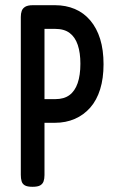

<svg xmlns="http://www.w3.org/2000/svg" viewBox="-20 -708 451 738"><path d="M105 10Q85 10 75.5 4.5Q66 -1 63 -11.5Q60 -22 60 -36V-643Q60 -656 63.5 -666Q67 -676 77 -682Q87 -688 106 -688H192Q233 -688 267.5 -673.5Q302 -659 327 -629.5Q352 -600 365 -558Q378 -516 378 -461Q378 -407 365 -365Q352 -323 327 -294.5Q302 -266 267.5 -251Q233 -236 191 -236H151V-35Q151 -21 147.5 -11Q144 -1 134.5 4.5Q125 10 105 10ZM151 -327H193Q226 -327 247 -342.5Q268 -358 278.5 -388.5Q289 -419 289 -463Q289 -505 279 -535Q269 -565 248 -581Q227 -597 192 -597H151Z"/></svg>

Font: Fredoka Condensed
Style: Regular
Weight: 400
Width: 3
Designer: Ben Nathan
Foundry: Milena B. Brandão, Ben Nathan
Version: Version 2.001